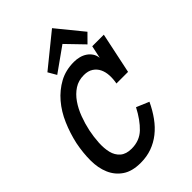

<svg xmlns="http://www.w3.org/2000/svg" viewBox="-262 -960 1066 1066"><g transform="rotate(-45 271.0 -427.5)"><path d="M458 -194.8Q436 -147.9 408.4 -109.9Q380.9 -71.8 346.9 -44.9Q313 -18.1 272.5 -3.4Q231.9 11.2 184.1 11.2Q117.2 11.2 76.7 -16.4Q36.1 -43.9 16.1 -90.1Q-3.9 -136.2 -3.9 -195.6Q-3.9 -254.9 8.8 -318.8Q22.9 -382.8 48.6 -442.4Q74.2 -502 113 -547.4Q151.9 -592.8 202.4 -620.4Q252.9 -647.9 317.9 -647.9Q338.9 -647.9 359.4 -642.6Q379.9 -637.2 396 -626.2Q412.1 -615.2 422.6 -599.1Q433.1 -583 435.1 -562L451.2 -637.2H542L491.2 -396H399.9Q405.8 -425.8 404.3 -454.8Q402.8 -483.9 391.8 -506.3Q380.9 -528.8 359.4 -543Q337.9 -557.1 305.2 -557.1Q262.2 -557.1 230.2 -536.1Q198.2 -515.1 174.6 -481Q150.9 -446.8 135 -404.3Q119.1 -361.8 109.9 -318.8Q101.1 -275.9 98.6 -232.9Q96.2 -189.9 104.5 -156Q112.8 -122.1 137 -101.1Q161.1 -80.1 204.1 -80.1Q266.1 -80.1 307.6 -119.6Q349.1 -159.2 383.8 -226.1ZM489.3 -712.9 439.9 -663.1 343.3 -763.2 201.2 -662.1 172.9 -710.9 364.3 -866.2Z"/></g></svg>

Font: Anonymous Pro
Style: Bold Italic
Weight: 700
Italic angle: -12°
Monospace: yes
Designer: Mark Simonson
Version: Version 1.003